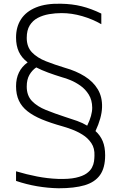

<svg xmlns="http://www.w3.org/2000/svg" viewBox="-20 -873 644 1029"><path d="M294.3 136Q237.2 135 179.2 125.2Q121.3 115.3 66 96.5V45Q123.5 62.2 179.2 72.9Q235 83.7 290.5 85.8Q349.5 87.7 386.4 79.4Q423.3 71.2 443.7 56.7Q464 42.2 472.9 25Q481.8 7.8 483.9 -8.5Q486 -24.8 486.2 -38Q488.2 -78.3 469.5 -106Q450.8 -133.7 422.2 -151.3Q393.5 -169 364 -179.8Q334.5 -190.7 314 -196.3Q250.7 -214 204.2 -233.3Q157.8 -252.7 127.1 -277Q96.3 -301.3 81.2 -333.9Q66 -366.5 66 -410.7Q66 -494.2 128.2 -538.7Q95.5 -563.7 80.8 -596Q66 -628.3 66 -671.8Q66 -729.3 93 -770.4Q120 -811.5 173.2 -833.2Q226.5 -855 306.5 -853Q367 -852 417.8 -839.3Q468.7 -826.7 523 -800.2V-743.3Q475.8 -770.5 420.1 -786.7Q364.3 -802.8 310.2 -802.8Q276.5 -802.8 243.1 -797.1Q209.7 -791.3 182.6 -777.2Q155.5 -763 139.4 -737.1Q123.3 -711.2 123.3 -670Q123.3 -621.8 151.3 -592.5Q179.3 -563.2 226.3 -544.7Q273.3 -526.2 327.8 -509.7Q388.3 -492.7 434.1 -464Q479.8 -435.3 504.2 -394.3Q528.7 -353.3 526.9 -297.8Q525.2 -242.2 491.8 -170.5Q517.7 -147.3 530.6 -116.2Q543.5 -85 543.5 -41Q543.5 26.8 515.9 65.3Q488.3 103.8 433.4 119.9Q378.5 136 294.3 136ZM447.3 -199.5Q474.5 -255.3 474.2 -296.1Q473.8 -336.8 455.8 -365.9Q437.7 -395 411 -413.8Q384.3 -432.5 358 -443.3Q331.7 -454.2 314 -458.5Q272.5 -471.2 237.5 -484.2Q202.5 -497.2 174.2 -511.7Q152 -496.5 137.7 -471.8Q123.3 -447 123.3 -409Q123.3 -360.7 151.4 -331.5Q179.5 -302.3 226.5 -283.4Q273.5 -264.5 327.8 -246.8Q364.2 -235.3 393.7 -224.8Q423.2 -214.2 447.3 -199.5Z"/></svg>

Font: Matangi Light
Style: Regular
Weight: 300
Designer: Prashant Pant
Foundry: The Graphic Ant
Version: Version 3.002